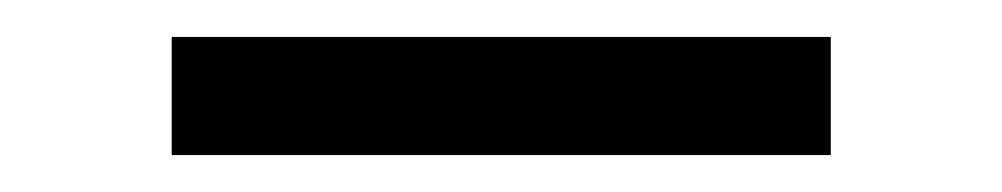

<svg xmlns="http://www.w3.org/2000/svg" viewBox="-20 -332 543 104"><path d="M430 -248H73V-312H430Z"/></svg>

Font: Zaghawa Beria
Style: Regular
Weight: 400
Designer: Anonymous
Foundry: Designed by a volunteer who chooses to remain anonymous, in cooperation with SIL International and the Mission Protestan
Version: Version 1.001